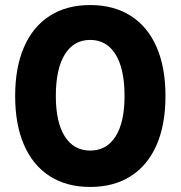

<svg xmlns="http://www.w3.org/2000/svg" viewBox="-20 -730 715 760"><path d="M40 -350Q40 -463 75 -543.5Q110 -624 176.5 -667Q243 -710 337 -710Q431 -710 498 -667Q565 -624 600 -543.5Q635 -463 635 -350Q635 -237 600 -156.5Q565 -76 498 -33Q431 10 337 10Q243 10 176.5 -33Q110 -76 75 -156.5Q40 -237 40 -350ZM473 -350Q473 -457 437.5 -514.5Q402 -572 337 -572Q272 -572 236.5 -514.5Q201 -457 201 -350Q201 -246 236.5 -190Q272 -134 337 -134Q402 -134 437.5 -190Q473 -246 473 -350Z"/></svg>

Font: Our Lexend
Style: Bold
Weight: 700
Designer: Bonnie Shaver-Troup, Thomas Jockin
Foundry: Lexend
Version: Version 1.007